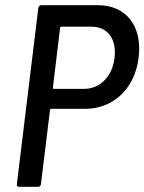

<svg xmlns="http://www.w3.org/2000/svg" viewBox="-20 -721 557 741"><path d="M358 -701H139C134 -701 129 -697 128 -691L45 -10C44 -4 48 0 53 0H127C133 0 137 -4 138 -10L173 -297C173 -299 176 -301 178 -301H309C418 -301 501 -380 515 -499C530 -620 467 -701 358 -701ZM304 -378H187C185 -378 183 -380 184 -382L212 -614C212 -616 215 -618 217 -618H334C395 -618 431 -571 422 -497C413 -425 366 -378 304 -378Z"/></svg>

Font: Barlow Semi Condensed Medium
Style: Italic
Weight: 500
Width: 4
Italic angle: -7°
Designer: Jeremy Tribby
Foundry: Tribby Type
Version: Version 1.422;hotconv 1.0.109;makeotfexe 2.5.65596